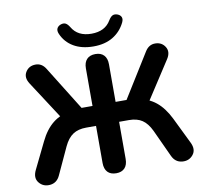

<svg xmlns="http://www.w3.org/2000/svg" viewBox="-96 -1032 1225 1145"><g transform="rotate(-10 516.0 -459.0)"><path d="M446.4 -66.4V-290.8H387Q338 -290.8 306.4 -269.8Q274.7 -248.9 252.4 -201.4L176.8 -37.9Q157.8 3.8 116.2 7.8Q74.6 11.8 49.7 -18.9Q24.8 -49.6 47.5 -95.3L124.6 -253.3Q157.4 -321.5 203.6 -358.2Q249.8 -394.9 315.8 -405.9L258.3 -365L100.1 -608.7Q74.2 -648.6 93.7 -680.6Q113.1 -712.6 152.8 -713.6Q192.4 -714.6 215.8 -675.9L391 -394.1L366.4 -411.5H446.4V-639.4Q446.4 -674.7 464.6 -694.1Q482.7 -713.4 516.8 -713.4Q549.9 -713.4 568.1 -694.2Q586.2 -674.9 586.2 -639.4V-411.5H667L641.6 -394.1L816.8 -675.9Q840.3 -714.6 879.9 -713.6Q919.5 -712.6 938.9 -680.6Q958.4 -648.6 932.5 -608.7L774.3 -365L716.8 -405.9Q782.8 -394.9 828.2 -358.2Q873.6 -321.5 907.3 -253.3L984.3 -95.3Q1007 -49.6 982.1 -18.9Q957.3 11.8 915.6 7.8Q874 3.8 855 -37.9L779.5 -201.4Q757.1 -248.9 725.8 -269.8Q694.6 -290.8 645.6 -290.8H586.2V-66.4Q586.2 -30.1 568.1 -10.8Q549.9 8.4 516.8 8.4Q482.7 8.4 464.6 -10.8Q446.4 -30.1 446.4 -66.4ZM323.3 -869.8Q314.7 -889.4 321 -903.2Q327.3 -916.9 345.2 -923.3Q362.4 -928.7 374.2 -922.6Q386.1 -916.5 398.1 -896.8Q433.3 -836.8 515.8 -836.8Q598.3 -836.8 633.5 -896.8Q645.6 -916.5 657.4 -922.6Q669.2 -928.7 686.4 -923.3Q704.1 -916.9 710.1 -903.6Q716.1 -890.2 706.7 -870.6Q680.9 -818.2 632.6 -789.1Q584.3 -760 515 -760Q444.1 -760 395 -788.7Q345.9 -817.4 323.3 -869.8Z"/></g></svg>

Font: SN Pro Thin
Style: Regular
Weight: 200
Designer: Tobias Whetton
Foundry: Supernotes
Version: Version 1.003;Glyphs 3.3 (3324)